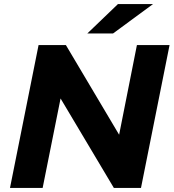

<svg xmlns="http://www.w3.org/2000/svg" viewBox="-20 -921 851 941"><path d="M29 0 169 -700H303L604 -193L551 -196L651 -700H811L671 0H538L236 -507L290 -504L189 0ZM408 -757 558 -901H730L534 -757Z"/></svg>

Font: Montserrat Thin
Style: Bold Italic
Weight: 700
Italic angle: -11.3°
Version: Version 9.000